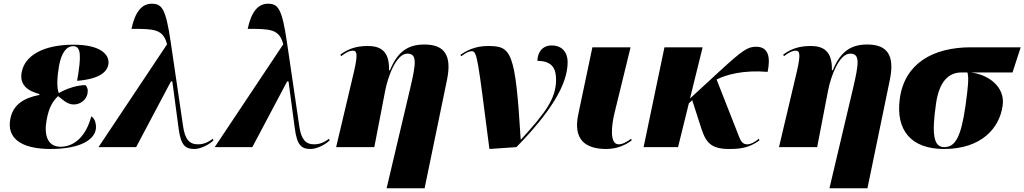

<svg xmlns="http://www.w3.org/2000/svg" viewBox="-20 -790 5501 1031"><path d="M252 10C416 10 490 -43 495 -100C497 -125 490 -154 470 -165C444 -65 384 -2 305 -2C234 -2 216 -67 230 -143C242 -215 265 -248 292 -274C318 -254 341 -229 376 -229C413 -229 444 -255 450 -288C454 -310 448 -323 439 -333C399 -333 341 -317 296 -290C284 -316 286 -373 297 -437C310 -506 336 -542 373 -542C415 -542 418 -493 394 -356C517 -366 555 -405 562 -444C570 -492 527 -550 375 -550C215 -550 112 -493 96 -400C85 -336 126 -302 192 -285L191 -280C109 -264 49 -229 35 -149C17 -49 91 10 252 10Z M509 0H711L898 -353H905V-355L939 -101C951 -9 975 10 1024 10C1058 10 1104 -14 1126 -36L1123 -45C1106 -33 1082 -15 1043 -15C997 -15 973 -42 963 -113L896 -569C870 -744 849 -770 795 -770C743 -770 706 -729 686 -635C806 -635 856 -635 877 -552Z M1133 0H1335L1522 -353H1529V-355L1563 -101C1575 -9 1599 10 1648 10C1682 10 1728 -14 1750 -36L1747 -45C1730 -33 1706 -15 1667 -15C1621 -15 1597 -42 1587 -113L1520 -569C1494 -744 1473 -770 1419 -770C1367 -770 1330 -729 1310 -635C1430 -635 1480 -635 1501 -552Z M2056 221H2260L2380 -360C2408 -494 2366 -551 2259 -551C2171 -551 2115 -513 2074 -413H2069C2072 -519 2020 -543 1955 -543C1896 -543 1851 -529 1808 -497L1811 -488C1842 -511 1859 -518 1875 -518C1896 -518 1903 -501 1881 -406L1785 0H1990L2048 -301C2063 -380 2108 -502 2167 -502C2220 -502 2215 -453 2183 -317Z M2608 10 2753 0C2936 -187 3028 -336 3028 -455C3028 -518 2990 -546 2943 -546C2890 -546 2866 -506 2866 -463C2943 -463 2966 -424 2966 -363C2966 -260 2909 -185 2778 -41H2776C2747 -518 2726 -543 2599 -543C2528 -543 2480 -515 2452 -495L2457 -488C2484 -509 2501 -515 2513 -515C2543 -515 2545 -478 2608 10Z M3236 10C3295 10 3342 -13 3372 -36L3369 -45C3350 -31 3325 -15 3302 -15C3252 -15 3264 -117 3279 -180L3366 -536H3161L3085 -175C3057 -40 3123 10 3236 10Z M3436 0H3621L3679 -235L3697 -252L3737 -128C3765 -39 3782 10 3894 10C3953 10 4002 5 4058 -36L4055 -45C4030 -24 4009 -15 3993 -15C3972 -15 3961 -26 3951 -50L3828 -363C3881 -390 3975 -415 4102 -404C4118 -483 4107 -539 4040 -539C3996 -539 3969 -522 3848 -411L3685 -261L3753 -536H3548Z M4434 221H4638L4758 -360C4786 -494 4744 -551 4637 -551C4549 -551 4493 -513 4452 -413H4447C4450 -519 4398 -543 4333 -543C4274 -543 4229 -529 4186 -497L4189 -488C4220 -511 4237 -518 4253 -518C4274 -518 4281 -501 4259 -406L4163 0H4368L4426 -301C4441 -380 4486 -502 4545 -502C4598 -502 4593 -453 4561 -317Z M5049 10C5247 10 5347 -99 5364 -223C5379 -324 5286 -391 5192 -401H5417L5461 -536H5194C4988 -536 4838 -448 4812 -262C4788 -90 4873 10 5049 10ZM5050 0C4994 0 4982 -66 5006 -232C5023 -353 5074 -401 5144 -401H5175C5183 -369 5179 -330 5165 -225C5140 -49 5108 0 5050 0Z"/></svg>

Font: Noto Serif Display Black
Style: Italic
Weight: 900
Italic angle: -12°
Designer: Monotype Design Team
Foundry: Monotype Imaging Inc.
Version: Version 2.009